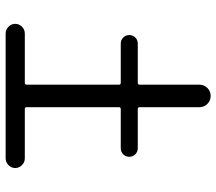

<svg xmlns="http://www.w3.org/2000/svg" viewBox="-63 -730 770 684"><g transform="rotate(-90 322.0 -388.0)"><path d="M135.7 -282.2Q123 -282.2 114.3 -291Q105.5 -299.8 105.5 -312.5Q105.5 -325.2 114.3 -334Q123 -342.8 135.7 -342.8H275.4Q282.2 -342.8 282.2 -349.6V-677.7Q282.2 -684.6 275.4 -684.6H99.6Q85.9 -684.6 75.7 -694.8Q65.4 -705.1 65.4 -718.8Q65.4 -732.4 75.7 -742.7Q85.9 -752.9 99.6 -752.9H544.9Q558.6 -752.9 568.8 -742.7Q579.1 -732.4 579.1 -718.8Q579.1 -705.1 568.8 -694.8Q558.6 -684.6 544.9 -684.6H369.1Q362.3 -684.6 362.3 -677.7V-349.6Q362.3 -342.8 369.1 -342.8H508.8Q521.5 -342.8 530.3 -334Q539.1 -325.2 539.1 -312.5Q539.1 -299.8 530.3 -291Q521.5 -282.2 508.8 -282.2H369.1Q362.3 -282.2 362.3 -275.4V-62.5Q362.3 -45.9 350.6 -34.2Q338.9 -22.5 322.3 -22.5Q305.7 -22.5 293.9 -34.2Q282.2 -45.9 282.2 -62.5V-275.4Q282.2 -282.2 275.4 -282.2Z"/></g></svg>

Font: Gen Jyuu Gothic P Normal
Style: Regular
Weight: 300
Designer: [Source Han Sans]
Ryoko NISHIZUKA  (kana & ideographs); Paul D. Hunt (Latin, Greek & Cyrillic); Wenlong ZHANG  (bopomofo
Version: Version 1.002.20150607